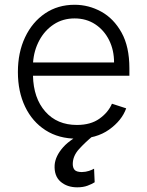

<svg xmlns="http://www.w3.org/2000/svg" viewBox="-20 -573 621 809"><path d="M304 11.4Q227.6 11.4 171.9 -24.3Q116.1 -60 85.8 -123.4Q55.4 -186.8 55.4 -269.5Q55.4 -352.3 85.8 -416.2Q116.1 -480.1 169.9 -516.5Q223.7 -552.9 294.4 -552.9Q353.7 -552.9 406.4 -524Q459.2 -495 492.2 -435.7Q525.2 -376.4 525.2 -285.2V-253.9H119Q121.1 -159.4 170.8 -103Q220.5 -46.5 304 -46.5Q362.2 -46.5 399.1 -73Q436.1 -99.4 451.7 -136L511.7 -116.5Q493.3 -65 439.6 -26.8Q386 11.4 304 11.4ZM119.3 -309.7H460.6Q460.6 -362.2 439.5 -404.3Q418.3 -446.4 380.9 -470.9Q343.4 -495.4 294.4 -495.4Q244.7 -495.4 206.5 -470.2Q168.3 -445 145.6 -402.7Q122.9 -360.4 119.3 -309.7ZM305.4 216.3Q262.8 216.3 235.3 192.5Q207.7 168.7 210.2 122.5Q213.1 84.5 246.3 47.1Q279.5 9.6 357.6 -25.9L371.4 0Q339.8 25.9 313.2 55Q286.6 84.2 286.6 118.3Q286.6 133.5 294.2 142.6Q301.8 151.6 324.6 152Q341.6 151.6 355.1 147Q368.6 142.4 376.4 137.8L378.9 195Q367.5 202.4 349.1 209.3Q330.6 216.3 305.4 216.3Z"/></svg>

Font: Inter UI Light
Style: Regular
Weight: 300
Designer: Rasmus Andersson
Foundry: rsms
Version: 3.2;8d6f07862